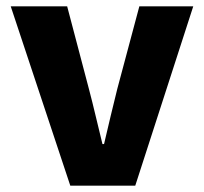

<svg xmlns="http://www.w3.org/2000/svg" viewBox="-20 -589 647 609"><path d="M203 0H409L593 -569H422L352 -307C338 -251 324 -192 310 -132H305C290 -192 277 -251 262 -307L193 -569H14Z"/></svg>

Font: Noto Sans CJK HK Black
Style: Regular
Weight: 900
Designer: Ryoko NISHIZUKA 西塚涼子 (kana, bopomofo & ideographs); Paul D. Hunt (Latin, Greek & Cyrillic); Sandoll Communications 산돌커뮤니
Foundry: Adobe
Version: Version 2.004;hotconv 1.0.118;makeotfexe 2.5.65603